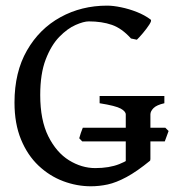

<svg xmlns="http://www.w3.org/2000/svg" viewBox="-20 -650 629 685"><path d="M566.4 -281.7Q538.6 -275.4 527.6 -264.2Q516.6 -252.9 516.6 -241.7V-80.1Q516.6 -80.1 503.2 -74Q489.7 -67.9 472.4 -60.5Q455.1 -53.2 441.9 -48.8Q428.7 -44.4 428.7 -47.9V-241.7Q428.7 -252.4 410.9 -262.5Q393.1 -272.5 335.4 -281.7V-307.6H566.4ZM517.6 -580.1Q522 -576.7 512.7 -562.3Q503.4 -547.9 490 -532Q476.6 -516.1 468.3 -508.3L447.3 -512.7Q415 -548.8 379.2 -561.3Q343.3 -573.7 296.9 -573.7Q278.8 -573.7 249.8 -561Q220.7 -548.3 191.7 -518.6Q162.6 -488.8 143.1 -438Q123.5 -387.2 123.5 -311Q123.5 -221.7 152.3 -163.8Q181.2 -106 226.3 -78.1Q271.5 -50.3 319.8 -50.3Q369.6 -50.3 405.5 -64.5Q441.4 -78.6 466.8 -102.5Q471.2 -100.6 482.4 -95.5Q493.7 -90.3 504.2 -85.2Q514.6 -80.1 516.6 -77.6Q468.3 -38.1 431.4 -18.3Q394.5 1.5 364.3 8.1Q334 14.6 304.2 14.6Q253.9 14.6 205.3 -3.7Q156.7 -22 117.4 -59.1Q78.1 -96.2 54.9 -152.6Q31.7 -209 31.7 -284.2Q31.7 -392.6 76.2 -470Q120.6 -547.4 195.6 -588.6Q270.5 -629.9 362.3 -629.9Q383.8 -629.9 412.1 -624Q440.4 -618.2 468.3 -607.2Q496.1 -596.2 517.6 -580.1ZM567.9 -145.5H273.4L262.7 -156.7Q264.6 -164.1 268.3 -175.3Q272 -186.5 275.4 -194.3H569.8L581.5 -182.6Z"/></svg>

Font: Gentium Book Plus
Style: Regular
Weight: 400
Designer: Victor Gaultney, Annie Olsen, Iska Routamaa, Becca Hirsbrunner
Foundry: SIL International
Version: Version 6.101